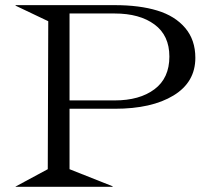

<svg xmlns="http://www.w3.org/2000/svg" viewBox="-20 -720 803 740"><path d="M40 -1V0H414.1V-2L248 -67.9V-300.8H421.9Q564.9 -300.8 648.9 -352.1Q732.9 -403.3 732.9 -497.1Q732.9 -566.4 693.6 -612.5Q654.3 -658.7 585.9 -679.4Q517.6 -700.2 421.9 -700.2H40V-698.2L166 -638.2L164.1 -67.9ZM248 -333V-668H421.9Q518.1 -668 575.4 -625.7Q632.8 -583.5 632.8 -502Q632.8 -418.9 575.4 -376Q518.1 -333 421.9 -333Z"/></svg>

Font: Messapia
Style: Regular
Weight: 400
Designer: Luca Marsano
Foundry: Collletttivo
Version: Version 1.000;FEAKit 1.0